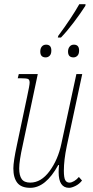

<svg xmlns="http://www.w3.org/2000/svg" viewBox="-20 -891 444 920"><path d="M261 -66Q261 -86 263 -100H259Q199 9 125 9Q82 9 63 -15Q44 -39 44 -84Q44 -117 61 -196L110 -428Q122 -483 122 -495Q122 -509 114.5 -512.5Q107 -516 79 -516H65L70 -536H161L89 -196Q72 -120 72 -84Q72 -50 84 -33Q96 -16 125 -16Q177 -16 217.5 -71Q258 -126 274 -202L346 -536H374L300 -191Q286 -124 286 -73Q286 -40 292.5 -28Q299 -16 313 -16Q323 -16 335.5 -23.5Q348 -31 358 -43L373 -26Q360 -9 341.5 0Q323 9 311 9Q261 9 261 -66ZM259 -719Q324 -807 360 -871H390L389 -863Q366 -827 333.5 -784Q301 -741 272 -711H257ZM173 -644Q173 -659 180.5 -668Q188 -677 201 -677Q226 -677 226 -649Q226 -632 218 -624Q210 -616 199 -616Q173 -616 173 -644ZM306 -644Q306 -658 313.5 -667.5Q321 -677 334 -677Q359 -677 359 -649Q359 -632 351 -624Q343 -616 332 -616Q306 -616 306 -644Z"/></svg>

Font: Noto Serif CondThin
Style: Italic
Weight: 250
Width: 3
Italic angle: -12°
Designer: Monotype Design Team
Foundry: Monotype Imaging Inc.
Version: Version 1.001